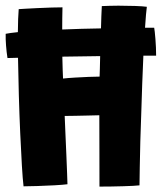

<svg xmlns="http://www.w3.org/2000/svg" viewBox="-27 -674 594 693"><path d="M58 -1.5Q55 -25.5 52 -76.2Q49 -127 46 -193Q43 -259 41 -330Q39 -401 38 -465.5Q17 -465 0 -464.5Q-3.5 -486.5 -5.2 -509.8Q-7 -533 -6.5 -552Q8 -555 37.5 -558Q38 -611.5 40.5 -641Q45.5 -641.5 64.5 -642.5Q83.5 -643.5 109 -644.8Q134.5 -646 159 -646.8Q183.5 -647.5 198.5 -647.5Q198 -630 197.8 -609.2Q197.5 -588.5 197.5 -567.5Q231.5 -569 267.2 -570Q303 -571 337.5 -571.5Q338 -594.5 338.8 -615.2Q339.5 -636 340.5 -652Q352 -652.5 368.5 -653Q385 -653.5 400.5 -653.5Q432 -653.5 460.2 -652.5Q488.5 -651.5 503 -649.5Q500 -628.5 496.5 -574Q515.5 -574 529.5 -574Q531.5 -564 534 -533Q536.5 -502 536.5 -473Q518.5 -473.5 490.5 -473Q486 -373.5 483 -269Q481 -215.5 479.5 -164.2Q478 -113 477.5 -71.5Q477 -30 476.5 -5Q459.5 -3 416.8 -1.8Q374 -0.5 332 -0.5Q332 -69.5 331.8 -135.8Q331.5 -202 331.5 -258Q314.5 -257.5 291 -257Q267.5 -256.5 244.8 -256Q222 -255.5 206.5 -255.5Q207.5 -228.5 209.2 -191Q211 -153.5 212.5 -115.5Q214 -77.5 215.2 -48.2Q216.5 -19 216.5 -9Q201 -7 169.8 -5.2Q138.5 -3.5 106.8 -2.5Q75 -1.5 58 -1.5ZM332.5 -397.5Q333 -408.5 333.5 -428Q334 -447.5 334.5 -471.5Q301.5 -471 266.8 -470.5Q232 -470 198 -469.5Q198.5 -444 199.2 -422.5Q200 -401 200.5 -390.5Q218.5 -392.5 243.8 -394Q269 -395.5 293.2 -396.5Q317.5 -397.5 332.5 -397.5Z"/></svg>

Font: Grandstander
Style: Bold
Weight: 700
Designer: Tyler Finck
Foundry: Etcetera Type Co
Version: Version 1.200; ttfautohint (v1.8.3)